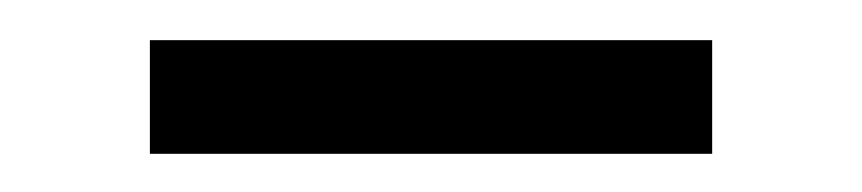

<svg xmlns="http://www.w3.org/2000/svg" viewBox="-20 -694 440 98"><path d="M343.5 -615.5H56.5V-673.5H343.5Z"/></svg>

Font: Verano Sans
Style: Regular
Weight: 400
Designer: Lukasz Dziedzic with Adam Twardoch and Botio Nikoltchev
Foundry: tyPoland Lukasz Dziedzic
Version: Version 3.001;December 28, 2019;FontCreator 12.0.0.2547 64-b